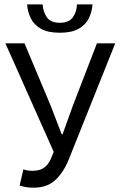

<svg xmlns="http://www.w3.org/2000/svg" viewBox="-20 -857 554 889"><path d="M135.7 12Q114.1 12 99.4 9.3Q84.7 6.5 70.9 1.8L88.3 -72.9Q96.7 -69.9 106.2 -68Q115.8 -66.2 130.2 -66.2Q162.4 -66.2 182.1 -79.1Q201.8 -92 214.5 -119.4L228.8 -153.6L5.1 -656.3H93.5L216 -364.4L265.7 -235H269.7L316.1 -364.4L428.8 -656.3H513.5L298.6 -119.2Q274.2 -58.5 236.1 -23.3Q198.1 12 135.7 12ZM256.9 -705.4Q201.3 -705.4 169 -724.1Q136.7 -742.9 122.2 -773.1Q107.6 -803.4 105.6 -836.5H177.5Q179.5 -801.6 197.3 -776.5Q215.1 -751.5 256.9 -751.5Q298.8 -751.5 317 -776.5Q335.3 -801.6 336.3 -836.5H408.3Q406.3 -803.4 391.7 -773.1Q377.1 -742.9 344.8 -724.1Q312.5 -705.4 256.9 -705.4Z"/></svg>

Font: Source Sans 3 Variable
Style: Regular
Weight: 200
Designer: Paul D. Hunt
Foundry: Adobe Systems Incorporated
Version: Version 3.026